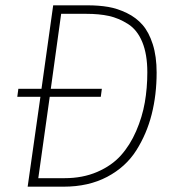

<svg xmlns="http://www.w3.org/2000/svg" viewBox="-20 -702 665 722"><path d="M309 -682Q352 -682 387 -676Q422 -670 457 -653Q492 -636 516 -608.5Q540 -581 554.5 -535.5Q569 -490 569 -429Q569 -346 550.5 -272.5Q532 -199 492.5 -136.5Q453 -74 383 -37Q313 0 219 0H84L132 -338H45L49 -368H136L180 -682ZM223 -32Q291 -32 345.5 -55.5Q400 -79 434.5 -117.5Q469 -156 492 -209Q515 -262 524.5 -316.5Q534 -371 534 -430Q534 -498 515 -544Q496 -590 461 -612Q426 -634 389.5 -642Q353 -650 305 -650H210L171 -368H363L359 -338H167L124 -32Z"/></svg>

Font: Fira Sans UltraLight
Style: Italic
Weight: 200
Italic angle: -8°
Designer: Carrois Corporate & Edenspiekermann AG
Foundry: Carrois Corporate GbR & Edenspiekermann AG
Version: Version 4.203;PS 004.203;hotconv 1.0.88;makeotf.lib2.5.64775